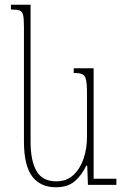

<svg xmlns="http://www.w3.org/2000/svg" viewBox="-20 -780 516 810"><path d="M215 10Q151 10 116 -35.5Q81 -81 81 -184V-667Q81 -701 77.5 -716.5Q74 -732 62 -736Q50 -740 26 -740V-760H109V-182Q109 -102 134 -58.5Q159 -15 217 -15Q261 -15 289.5 -41.5Q318 -68 332.5 -110.5Q347 -153 347 -203V-387Q347 -427 342.5 -445Q338 -463 326 -467.5Q314 -472 291 -472V-492H375V-26H471V0H351L348 -81H344Q325 -41 295.5 -15.5Q266 10 215 10Z"/></svg>

Font: Noto Serif Armenian Condensed Thin
Style: Regular
Weight: 100
Width: 3
Designer: Monotype Design Team
Foundry: Monotype Imaging Inc.
Version: Version 2.008; ttfautohint (v1.8.4.7-5d5b)